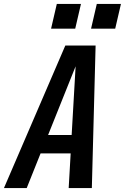

<svg xmlns="http://www.w3.org/2000/svg" viewBox="-63 -950 631 970"><path d="M-43 0 267 -720H420L401 0H284L294 -175H142L72 0ZM180 -268H299L319 -615ZM397 -805 426 -930H548L519 -805ZM195 -805 224 -930H346L317 -805Z"/></svg>

Font: Instrument Sans Condensed SemiBold Italic
Style: Regular
Weight: 600
Width: 3
Italic angle: -13°
Designer: Rodrigo Fuenzalida
Foundry: fragTYPE
Version: Version 1.000; ttfautohint (v1.8.4.7-5d5b);gftools[0.9.28]